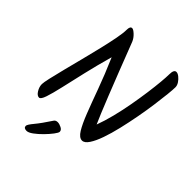

<svg xmlns="http://www.w3.org/2000/svg" viewBox="-249 -838 1175 1175"><g transform="rotate(45 338.5 -251.0)"><path d="M99 3Q82 3 67.5 -20.5Q53 -44 53 -68Q53 -82 62.5 -124Q72 -166 87 -225Q102 -284 119 -350Q136 -416 151 -479Q166 -542 175.5 -592Q185 -642 185 -669Q185 -701 202 -701Q213 -701 232.5 -682.5Q252 -664 261 -642Q422 -224 465 -130Q484 -181 499.5 -242.5Q515 -304 526.5 -368Q538 -432 546 -490.5Q554 -549 558 -593.5Q562 -638 562 -660Q562 -703 583 -703Q595 -703 609.5 -691.5Q624 -680 634.5 -664Q645 -648 645 -632Q645 -613 640.5 -569.5Q636 -526 628 -467.5Q620 -409 608 -344.5Q596 -280 581.5 -218.5Q567 -157 549.5 -107Q532 -57 512 -27Q492 3 471 3Q446 3 423.5 -33.5Q401 -70 375.5 -135.5Q350 -201 317.5 -290.5Q285 -380 239 -486Q211 -387 190.5 -298.5Q170 -210 154.5 -142Q139 -74 126 -35.5Q113 3 99 3ZM189 201Q164 201 164 182Q164 171 192 137.5Q220 104 262 40Q265 35 271 31.5Q277 28 287 28Q301 28 319 37Q337 46 337 61Q337 70 320 92.5Q303 115 278.5 140Q254 165 229.5 183Q205 201 189 201Z"/></g></svg>

Font: Solitreo
Style: Regular
Weight: 400
Designer: Nathan Gross, Bryan Kirschen, Binghamton University
Foundry: Eli Heuer
Version: Version 1.100; ttfautohint (v1.8.4.7-5d5b)